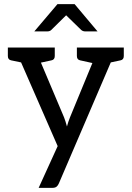

<svg xmlns="http://www.w3.org/2000/svg" viewBox="-20 -737 637 929"><path d="M167 172 259 -30 82 -435 34 -445Q18 -448 18 -466V-507H245V-466Q245 -448 229 -445L178 -434L290 -169Q293 -162 297 -149Q301 -136 304 -125Q307 -136 310.5 -147Q314 -158 319 -170L427 -432L368 -445Q352 -448 352 -466V-507H579V-466Q579 -448 563 -445L516 -435L265 150Q261 160 254 166Q247 172 233 172ZM146 -585 258 -717H341L452 -585H393Q381 -585 373 -592L300 -663L228 -592Q221 -585 208 -585Z"/></svg>

Font: Aleo
Style: Regular
Weight: 400
Designer: Alessio Laiso
Foundry: Alessio Laiso
Version: Version 2.001; ttfautohint (v1.8.4.7-5d5b);gftools[0.9.29]